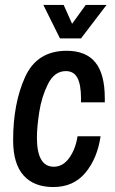

<svg xmlns="http://www.w3.org/2000/svg" viewBox="-20 -743 465 775"><path d="M33 -177Q33 -325 81 -431.5Q129 -538 249 -538Q327 -538 365 -491Q403 -444 403 -347V-330H307V-346Q307 -401 292.5 -428.5Q278 -456 246 -456Q200 -456 174 -404.5Q148 -353 138.5 -291Q129 -229 129 -188Q129 -70 197 -70Q234 -70 259.5 -105.5Q285 -141 293 -193H386Q373 -104 325 -46Q277 12 195 12Q117 12 75 -35Q33 -82 33 -177ZM155 -723H237L271 -647L326 -723H410L307 -588H222Z"/></svg>

Font: Archivo Narrow Medium
Style: Italic
Weight: 500
Italic angle: -8°
Designer: Hector Gatti
Foundry: Omnibus-Type
Version: Version 2.001